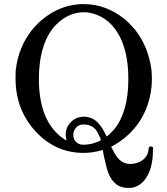

<svg xmlns="http://www.w3.org/2000/svg" viewBox="-20 -725 818 938"><path d="M56 -341Q56 -377 57 -383Q70 -496 138 -581Q170 -618 191 -633Q267 -695 362 -704Q368 -705 388 -705Q497 -705 587 -633Q606 -619 639 -581Q705 -498 720 -383Q722 -359 722 -341Q722 -323 720 -299Q707 -181 636 -97Q594 -48 536 -15L523 -8Q526 -2 530.5 6.5Q535 15 537.5 19.5Q540 24 541 26Q570 76 615 76Q652 76 678 56Q703 37 706 3Q707 -10 716 -10Q720 -10 728 -5L727 13Q727 83 701 132Q675 180 631 191Q623 193 606 193Q565 193 540 168Q512 143 498 83Q483 23 483 8L473 10Q431 22 388 22Q250 22 153 -84Q56 -190 56 -341ZM328 -130Q353 -155 391 -155Q408 -155 431 -146Q468 -127 495 -70L501 -58Q511 -64 537 -92Q607 -177 607 -339Q607 -481 554 -566Q501 -650 410 -664Q405 -665 390 -665Q325 -665 271 -620Q253 -605 236 -584Q170 -496 170 -339Q170 -143 277 -57Q301 -39 305 -39L304 -42V-46Q301 -53 301 -68Q301 -104 328 -130ZM352 -102Q338 -85 338 -67Q338 -45 351 -32Q365 -18 385 -18Q419 -18 445 -28Q472 -37 472 -40Q472 -49 461 -69Q442 -117 386 -117Q366 -117 352 -102Z"/></svg>

Font: KaTeX_Main
Style: Regular
Weight: 400
Version: Version